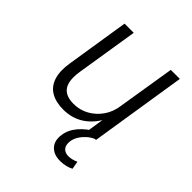

<svg xmlns="http://www.w3.org/2000/svg" viewBox="-191 -607 916 916"><g transform="rotate(45 267.5 -148.5)"><path d="M202 8Q152 8 118.5 -11.5Q85 -31 72 -71.5Q59 -112 69 -172L119 -489H181L131 -176Q124 -132 131 -103Q138 -74 159.5 -60Q181 -46 217 -46Q260 -46 295.5 -66Q331 -86 354.5 -120Q378 -154 384 -198L431 -489H492L415 0H356L372 -104H378Q351 -51 306 -21.5Q261 8 202 8ZM364 192Q322 192 299 167.5Q276 143 282 100Q287 61 316 27Q345 -7 389 -30L408 0Q389 8 373 22.5Q357 37 346 54.5Q335 72 332 93Q329 120 341.5 134Q354 148 377 148Q388 148 400.5 145Q413 142 426 136L433 176Q421 183 403 187.5Q385 192 364 192Z"/></g></svg>

Font: Nunito Sans 10pt SemiCondensed Light
Style: Italic
Weight: 300
Width: 4
Italic angle: -9°
Designer: Vernon Adams
Foundry: Vernon Adams
Version: Version 3.101;gftools[0.9.27]